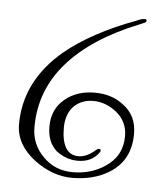

<svg xmlns="http://www.w3.org/2000/svg" viewBox="-40 -421 423 504"><g transform="rotate(5 171.5 -169.0)"><path d="M168 47Q116 47 68 11Q17 -28 17 -81Q17 -195 115 -278Q185 -336 301 -379Q309 -383 314.5 -384Q320 -385 322 -385Q327 -385 327 -381Q327 -377 320.5 -374.5Q314 -372 310 -370Q187 -321 122.5 -247.5Q58 -174 58 -77Q58 -31 91 1Q122 32 168 32Q216 32 252 8Q297 -21 297 -74Q297 -112 268 -136Q239 -159 206 -159Q177 -159 157 -141Q135 -120 135 -82Q135 -48 146 -29.5Q157 -11 180 -11Q201 -11 224 -31Q228 -35 232 -35Q236 -35 236.5 -32Q237 -29 234 -25Q215 1 179 1Q148 1 122 -19Q97 -41 97 -82Q97 -129 131 -156Q162 -181 208 -181Q254 -181 285 -156Q320 -130 320 -82Q320 -12 265 22Q224 47 168 47Z"/></g></svg>

Font: Puppies Play
Style: Regular
Weight: 400
Designer: Robert E. Leuschke
Foundry: Robert E. Leuschke
Version: Version 1.010; ttfautohint (v1.8.3)